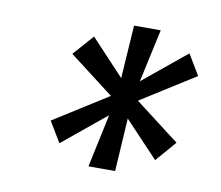

<svg xmlns="http://www.w3.org/2000/svg" viewBox="-56 -841 636 553"><g transform="rotate(10 262.0 -565.0)"><path d="M292 -583 465 -725 501 -665 314 -547 141 -405 105 -465ZM287 -547 133 -665 186 -725 319 -583 473 -465 421 -405ZM280 -565 294 -776H372L326 -565L313 -354H235Z"/></g></svg>

Font: Pathway Extreme SemiCondensed
Style: Italic
Weight: 400
Width: 4
Italic angle: -8°
Version: Version 1.001;gftools[0.9.26]